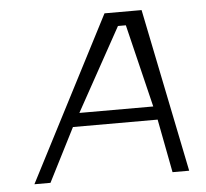

<svg xmlns="http://www.w3.org/2000/svg" viewBox="-45 -617 703 655"><g transform="rotate(-5 306.5 -290.0)"><path d="M47 -10H102L195 -193H485L520 -10H577L463 -570H336ZM221 -239 378 -523H405L474 -239Z"/></g></svg>

Font: Charger Sport
Style: ExLitExtObl
Weight: 200
Designer: Jasper
Foundry: Cannot Into Space Fonts
Version: Version 1.1